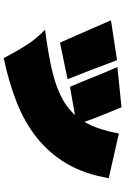

<svg xmlns="http://www.w3.org/2000/svg" viewBox="161 -827 678 1040"><g transform="rotate(90 500.0 -307.0)"><path d="M945 -557Q923 -426 867 -330.5Q811 -235 724 -166Q643 -102 536.5 -59.5Q430 -17 295 12Q257 -60 224 -112Q191 -164 141 -212Q286 -231 374 -253Q462 -275 523 -310Q568 -336 603 -374L450 -347Q433 -386 408 -448Q366 -554 343 -604L561 -626Q566 -614 596 -541Q626 -469 640 -425Q682 -496 703 -612ZM211 -293 172 -381Q160 -410 140 -454Q120 -498 90 -569L306 -602Q360 -456 409 -334Z"/></g></svg>

Font: Dela Gothic One
Style: Regular
Weight: 400
Designer: aratakana
Foundry: aratakana
Version: Version 1.004